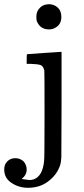

<svg xmlns="http://www.w3.org/2000/svg" viewBox="-75 -689 401 914"><path d="M201 -652Q217 -636 217 -609Q217 -573 190 -558Q176 -549 158 -549Q116 -549 100 -589Q98 -597 98 -609Q98 -636 116 -653Q132 -669 160 -669Q184 -668 201 -652ZM136 -437 214 -442H218V-184Q217 -37 217 59Q216 83 211 98Q196 143 155 174Q115 205 58 205Q14 205 -21 181Q-55 159 -55 117Q-55 94 -40 79Q-25 64 -2 64Q20 64 37 79Q52 96 52 118Q52 144 28 163Q61 168 64 168Q76 168 85 165Q128 150 135 77Q137 61 137 -141Q137 -349 136 -353Q131 -374 119 -379Q105 -384 72 -385H52V-408Q52 -431 54 -431Q59 -431 136 -437Z"/></svg>

Font: KaTeX_Main
Style: Regular
Weight: 400
Version: Version